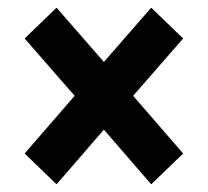

<svg xmlns="http://www.w3.org/2000/svg" viewBox="-20 -539 540 499"><path d="M44 -439 127 -519 250 -378 373 -519 456 -439 326 -290 456 -140 373 -60 250 -202 127 -60 44 -140 174 -290Z"/></svg>

Font: Radio Canada Condensed SemiBold
Style: Regular
Weight: 600
Width: 3
Designer: Charles Daoud, Etienne Aubert Bonn, Alexandre Saumier Demers, Jacques Le Bailly
Foundry: Radio-Canada
Version: Version 2.104; ttfautohint (v1.8.4.7-5d5b);gftools[0.9.28.de